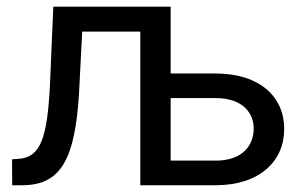

<svg xmlns="http://www.w3.org/2000/svg" viewBox="-20 -548 891 568"><path d="M137.7 -528.3 127.9 -299.8C120.1 -138.7 99.6 -82 34.7 -78.1L15.6 -76.7L16.1 0H45.4C159.7 0 202.1 -75.7 213.9 -273.9L223.1 -454.6H395V0H617.7C749 0 820.8 -71.8 820.8 -166.5C820.8 -261.2 749 -330.6 617.7 -330.6H484.9V-528.3ZM484.9 -257.8H617.7C699.7 -257.8 730.5 -212.4 730.5 -167.5C730.5 -120.1 699.7 -72.8 617.7 -72.8H484.9Z"/></svg>

Font: Bert Sans
Style: Regular
Weight: 400
Designer: Christian Robertson (Google), Cristiano Sobral
Foundry: Google, Cristiano Sobral
Version: Version 3.101